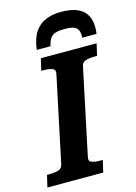

<svg xmlns="http://www.w3.org/2000/svg" viewBox="-165 -1004 765 1077"><g transform="rotate(-15 218.0 -466.0)"><path d="M300 -932Q250 -932 211 -916Q172 -900 147 -863Q122 -826 114 -761H194Q200 -790 211.5 -806Q223 -822 243 -828Q263 -834 295 -834Q330 -834 348 -827Q366 -820 373 -804Q380 -788 378 -761H461Q463 -771 463.5 -780Q464 -789 464 -799Q464 -842 446.5 -871.5Q429 -901 393 -916.5Q357 -932 300 -932ZM80 -103 186 -605Q190 -627 172 -634Q154 -641 124 -641H108L124 -710H448L432 -641H417Q388 -641 366.5 -634.5Q345 -628 341 -607L235 -105Q230 -83 248 -76Q266 -69 296 -69H312L296 0H-28L-12 -69H3Q33 -69 54 -75.5Q75 -82 80 -103Z"/></g></svg>

Font: Roboto Serif 20pt SemiBold
Style: Italic
Weight: 600
Italic angle: -10°
Version: Version 1.007